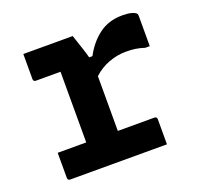

<svg xmlns="http://www.w3.org/2000/svg" viewBox="-101 -660 803 771"><g transform="rotate(-20 300.0 -274.0)"><path d="M63 -118H185V-420H80Q69 -420 69 -431V-538H280Q280 -538 286 -520Q292 -502 300 -478Q308 -454 313 -435H327Q353 -485 394.5 -516.5Q436 -548 495 -548Q519 -548 533.5 -544Q548 -540 554 -534Q557 -531 557 -524V-394H538Q516 -401 498.5 -403.5Q481 -406 458 -406Q422 -406 385.5 -392.5Q349 -379 320 -352V-118H476Q487 -118 487 -107V0H74Q63 0 63 -11Z"/></g></svg>

Font: Recursive Mn Lnr St
Style: Bold
Weight: 700
Monospace: yes
Version: Version 1.079;hotconv 1.0.112;makeotfexe 2.5.65598; ttfautoh